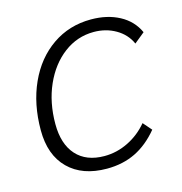

<svg xmlns="http://www.w3.org/2000/svg" viewBox="-84 -587 639 673"><g transform="rotate(-15 235.5 -250.0)"><path d="M34 -180Q34 -275 68 -350Q102 -425 163.5 -467.5Q225 -510 304 -510Q363 -510 407 -486.5Q451 -463 471 -419L433 -388Q417 -424 381.5 -444.5Q346 -465 302 -465Q242 -465 193.5 -428.5Q145 -392 117 -329Q89 -266 89 -188Q89 -115 125 -75Q161 -35 227 -35Q272 -35 313.5 -55.5Q355 -76 385 -112L412 -81Q374 -35 328 -12.5Q282 10 224 10Q135 10 84.5 -40Q34 -90 34 -180Z"/></g></svg>

Font: Sarabun ExtraLight
Style: Italic
Weight: 275
Italic angle: -10°
Designer: Suppakit Chalermlarp | Katatrad Co.,Ltd.
Foundry: Cadson Demak Co.,Ltd.
Version: Version 1.000; ttfautohint (v1.6)